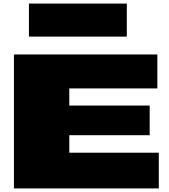

<svg xmlns="http://www.w3.org/2000/svg" viewBox="-20 -1055 946 1075"><path d="M58 0H869V-200H368V-298H818V-464H368V-560H861V-750H58ZM142 -1035V-850H690V-1035Z"/></svg>

Font: Mattone Black
Style: Regular
Weight: 900
Width: 6
Designer: Nunzio Mazzaferro
Foundry: Collletttivo
Version: Version 2.000;Glyphs 3.2 (3217)